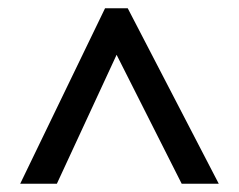

<svg xmlns="http://www.w3.org/2000/svg" viewBox="-20 -819 580 466"><path d="M29 -373H118L263 -686L421 -373H511L290 -799H235Z"/></svg>

Font: Noto Sans Kannada UI SemiCondensed Medium
Style: Regular
Weight: 500
Width: 4
Designer: Jelle Bosma - Monotype Design Team
Foundry: Monotype Imaging Inc.
Version: Version 2.005